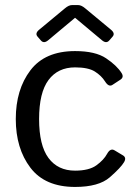

<svg xmlns="http://www.w3.org/2000/svg" viewBox="-20 -720 541 748"><path d="M126.5 -577.1Q115.2 -589.8 132.3 -604L232.9 -687.5Q248 -700.2 260.3 -700.2H284.7Q296.9 -700.2 312 -687.5L412.6 -604Q429.7 -589.8 418.5 -577.1L405.3 -562Q394 -549.3 377.4 -563L272.9 -650.4H272L167.5 -563Q150.9 -549.3 139.6 -562ZM41.5 -256.3Q41.5 -371.1 98.4 -446Q155.3 -521 272.5 -521Q351.6 -521 393.3 -492.9Q435.1 -464.8 453.6 -435.5Q463.9 -419.4 449.2 -409.7L418.5 -389.6Q403.8 -379.4 389.2 -402.8Q375 -425.3 349.4 -441.4Q323.7 -457.5 272.5 -457.5Q205.6 -457.5 168.9 -408.2Q132.3 -358.9 132.3 -256.3Q132.3 -153.8 168.9 -104.5Q205.6 -55.2 272.5 -55.2Q326.7 -55.2 355.5 -75.9Q384.3 -96.7 397.5 -121.1Q410.2 -144 426.3 -134.3L459 -114.7Q473.6 -106 463.4 -88.4Q451.2 -67.4 408 -29.5Q364.7 8.3 272.5 8.3Q155.3 8.3 98.4 -66.7Q41.5 -141.6 41.5 -256.3Z"/></svg>

Font: Istok
Style: Regular
Weight: 500
Designer: Andrey V. Panov
Foundry: Andrey V. Panov
Version: Version 1.0.3